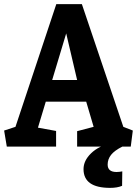

<svg xmlns="http://www.w3.org/2000/svg" viewBox="-25 -711 666 931"><path d="M8 0 -5 -78 50 -96 248 -691H372L573 -96L619 -78L609 0H349V-75L429 -96L393 -218H197L159 -92L247 -76V0ZM228 -323H349L296 -549ZM509 200Q380 200 380 109Q380 68 416.5 32.5Q453 -3 515 -17L568 0Q530 19 513.5 40Q497 61 497 87Q497 123 540 123Q553 123 568 120L567 190Q544 200 509 200Z"/></svg>

Font: Kreon
Style: Bold
Weight: 700
Designer: Julia Petretta
Foundry: Julia Petretta and Eli Heuer
Version: Version 2.002